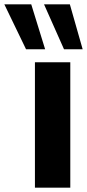

<svg xmlns="http://www.w3.org/2000/svg" viewBox="-102 -865 402 885"><path d="M59 0V-578H222V0ZM18 -638 -82 -845H42L106 -638ZM193 -638 101 -845H220L279 -638Z"/></svg>

Font: Oswald
Style: Bold
Weight: 700
Designer: Vernon Adams
Foundry: Vernon Adams
Version: Version 4.103;gftools[0.9.33.dev8+g029e19f]